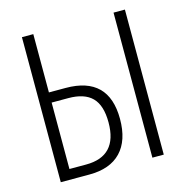

<svg xmlns="http://www.w3.org/2000/svg" viewBox="-105 -813 884 913"><g transform="rotate(-15 336.5 -357.0)"><path d="M83 0V-714H139V-427H221Q433 -427 433 -218Q433 -112 379.5 -56Q326 0 224 0ZM534 0V-714H590V0ZM139 -50H221Q376 -50 376 -216Q376 -300 338 -338.5Q300 -377 221 -377H139Z"/></g></svg>

Font: Noto Sans Condensed Light
Style: Regular
Weight: 300
Width: 3
Designer: Monotype Design Team
Foundry: Monotype Imaging Inc.
Version: Version 2.013; ttfautohint (v1.8.4.7-5d5b)